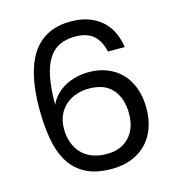

<svg xmlns="http://www.w3.org/2000/svg" viewBox="-109 -832 854 928"><g transform="rotate(-15 317.5 -368.0)"><path d="M465 -551Q454 -604 422 -633Q390 -662 328 -662Q285 -662 252 -646.5Q219 -631 196.5 -596Q174 -561 163 -505Q152 -449 152 -368Q164 -395 184 -415.5Q204 -436 229.5 -450Q255 -464 285.5 -471.5Q316 -479 348 -479Q399 -479 440.5 -462.5Q482 -446 511.5 -415.5Q541 -385 557.5 -340Q574 -295 574 -238Q574 -188 559.5 -144.5Q545 -101 515.5 -68.5Q486 -36 441.5 -17Q397 2 338 2Q258 2 206.5 -25.5Q155 -53 125.5 -102.5Q96 -152 84.5 -220.5Q73 -289 73 -371Q73 -456 87.5 -524Q102 -592 132.5 -639.5Q163 -687 211.5 -712.5Q260 -738 329 -738Q381 -738 420 -723Q459 -708 486 -682.5Q513 -657 528.5 -623Q544 -589 549 -551ZM329 -402Q298 -402 268 -392.5Q238 -383 215 -364Q192 -345 177.5 -315Q163 -285 163 -245Q163 -209 173.5 -178Q184 -147 205 -123.5Q226 -100 258 -87Q290 -74 333 -74Q404 -74 445 -117.5Q486 -161 486 -235Q486 -312 446.5 -357Q407 -402 329 -402Z"/></g></svg>

Font: Poppins
Style: Regular
Weight: 400
Designer: Ninad Kale (Devanagari), Jonny Pinhorn (Latin)
Foundry: Indian Type Foundry
Version: Version 3.002 2017